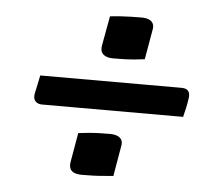

<svg xmlns="http://www.w3.org/2000/svg" viewBox="-43 -600 685 600"><g transform="rotate(5 300.0 -300.0)"><path d="M78 -345H521Q537 -345 543 -336.5Q549 -328 546 -312Q544 -298 541 -284Q538 -270 534 -255H92Q82 -255 75.5 -259Q69 -263 66.5 -270Q64 -277 66 -288Q69 -302 72 -316Q75 -330 78 -345ZM279 -548Q295 -550 311 -551Q327 -552 343.5 -552.5Q360 -553 377 -553Q392 -553 401 -549Q410 -545 414 -537Q418 -529 415 -516L399 -424Q384 -422 367.5 -420.5Q351 -419 334.5 -418.5Q318 -418 301 -418Q286 -418 276.5 -422.5Q267 -427 263.5 -435Q260 -443 262 -455ZM212 -176Q228 -178 244.5 -179.5Q261 -181 277.5 -181.5Q294 -182 310 -182Q325 -182 334.5 -178Q344 -174 348 -166Q352 -158 349 -145L333 -52Q317 -51 301 -49.5Q285 -48 268.5 -47.5Q252 -47 235 -47Q220 -47 210.5 -51Q201 -55 197.5 -63.5Q194 -72 196 -84Z"/></g></svg>

Font: Rec Mono Semicasual
Style: Italic
Weight: 400
Italic angle: -10°
Version: Version 1.085; ttfautohint (v1.8.4.7-5d5b)